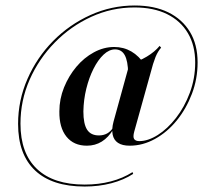

<svg xmlns="http://www.w3.org/2000/svg" viewBox="-20 -559 790 709"><path d="M292.7 129.8Q172.6 129.8 109.7 70.6Q46.8 11.3 46.8 -101.6Q46.8 -188.7 81.5 -267.7Q116.1 -346.8 176.2 -407.7Q236.3 -468.5 314.1 -503.6Q391.9 -538.7 477.4 -538.7Q550 -538.7 601.6 -513.3Q653.2 -487.9 681.5 -441.1Q709.7 -394.4 709.7 -328.2Q709.7 -267.7 688.7 -212.5Q667.7 -157.3 632.7 -114.1Q597.6 -71 552.4 -46Q507.3 -21 458.9 -21Q431.5 -21 415.7 -31.5Q400 -41.9 396 -62.1Q391.9 -82.3 399.2 -109.7L458.1 -323.4Q492.7 -332.3 522.2 -350Q551.6 -367.7 569.4 -389.5L575 -383.1Q569.4 -376.6 564.1 -368.1Q558.9 -359.7 554.4 -348.8Q550 -337.9 545.2 -322.6L475.8 -73.4Q470.2 -53.2 475.4 -45.6Q480.6 -37.9 494.4 -37.9Q526.6 -37.9 562.5 -60.5Q598.4 -83.1 629.8 -123.4Q661.3 -163.7 681 -216.5Q700.8 -269.4 700.8 -328.2Q700.8 -391.1 673.8 -436.7Q646.8 -482.3 596.8 -506.9Q546.8 -531.5 476.6 -531.5Q392.7 -531.5 316.9 -496.8Q241.1 -462.1 182.3 -402Q123.4 -341.9 89.5 -264.9Q55.6 -187.9 55.6 -102.4Q55.6 7.3 116.5 64.9Q177.4 122.6 292.7 122.6Q344.4 122.6 389.1 110.9Q433.9 99.2 469.4 76.6L471.8 83.1Q437.1 105.6 391.1 117.7Q345.2 129.8 292.7 129.8ZM300.8 -21Q252.4 -21 225.4 -54.4Q198.4 -87.9 199.2 -147.6Q199.2 -193.5 216.5 -236.3Q233.9 -279 262.1 -312.5Q290.3 -346 326.6 -365.7Q362.9 -385.5 401.6 -385.5Q436.3 -385.5 464.9 -369Q493.5 -352.4 515.3 -319.4L453.2 -288.7Q452.4 -333.9 440.7 -355.2Q429 -376.6 404.8 -376.6Q383.1 -376.6 362.5 -357.3Q341.9 -337.9 325.4 -305.2Q308.9 -272.6 298.8 -231.9Q288.7 -191.1 287.9 -147.6Q287.9 -101.6 301.6 -80.2Q315.3 -58.9 345.2 -58.9Q362.1 -58.9 375.4 -66.1Q388.7 -73.4 398.4 -88.7V-81.5Q380.6 -51.6 356 -36.3Q331.5 -21 300.8 -21Z"/></svg>

Font: Playfair 144pt SemiCondensed SemiBold
Style: Regular
Weight: 600
Width: 4
Designer: Claus Eggers Sørensen
Foundry: Claus Eggers Sørensen
Version: Version 2.203